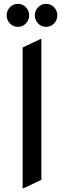

<svg xmlns="http://www.w3.org/2000/svg" viewBox="-20 -960 333 999"><path d="M97.7 19.5V-712.9L190.4 -756.8H195.3V-24.4L102.5 19.5ZM178.2 -837.9Q161.1 -855.5 161.1 -880.1Q161.1 -904.8 178.2 -922.4Q195.3 -939.9 219.7 -939.9Q244.1 -939.9 261.2 -922.4Q278.3 -904.8 278.3 -880.1Q278.3 -855.5 261.2 -837.9Q244.1 -820.3 219.7 -820.3Q195.3 -820.3 178.2 -837.9ZM31.7 -837.9Q14.6 -855.5 14.6 -880.1Q14.6 -904.8 31.7 -922.4Q48.8 -939.9 73.2 -939.9Q97.7 -939.9 114.7 -922.4Q131.8 -904.8 131.8 -880.1Q131.8 -855.5 114.7 -837.9Q97.7 -820.3 73.2 -820.3Q48.8 -820.3 31.7 -837.9Z"/></svg>

Font: Nova Flat
Style: Book
Weight: 400
Version: Version 2.000